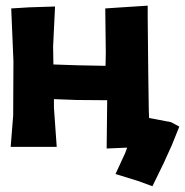

<svg xmlns="http://www.w3.org/2000/svg" viewBox="-20 -517 651 676"><path d="M582 -86.9 504.9 -101.6 503.9 -127.9 502 -258.8 500 -459V-497.1L409.2 -491.2L350.6 -487.3L352.5 -332L351.6 -285.2L254.9 -287.1L168 -290L167 -353.5L173.8 -494.1L83 -491.2L19.5 -487.3L27.3 -301.8L26.4 -110.4L17.6 0H105.5H179.7L169.9 -137.7V-168L249 -165L357.4 -164.1L355.5 5.9L424.8 2.9H427.7L420.9 21.5L386.7 95.7L465.8 120.1L516.6 138.7L555.7 58.6L585 -5.9L611.3 -71.3Z"/></svg>

Font: MaokenAssortedSans-TC
Style: Regular
Weight: 500
Version: Version 0.83